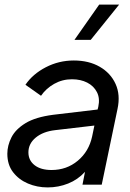

<svg xmlns="http://www.w3.org/2000/svg" viewBox="-20 -806 566 838"><path d="M188 12Q142 12 102 -5Q62 -22 37 -54.5Q12 -87 12 -135Q12 -171 30 -206.5Q48 -242 91.5 -268.5Q135 -295 212 -305L406 -328L409 -340Q417 -377 403 -404Q389 -431 360.5 -445.5Q332 -460 294 -460Q252 -460 216.5 -440Q181 -420 159 -388L91 -436Q123 -483 180 -512.5Q237 -542 302 -542Q368 -542 415.5 -514.5Q463 -487 484.5 -439.5Q506 -392 493 -331L424 0H340L351 -56Q320 -22 277.5 -5Q235 12 188 12ZM104 -141Q104 -106 131 -85Q158 -64 205 -64Q271 -64 319.5 -104.5Q368 -145 382 -210L392 -258L221 -238Q168 -232 136 -205.5Q104 -179 104 -141ZM305 -632 413 -786H500L376 -632Z"/></svg>

Font: Plus Jakarta Display
Style: Italic
Weight: 400
Italic angle: -12°
Designer: Gumpita Rahayu
Foundry: Tokotype Studio
Version: Version 1.000